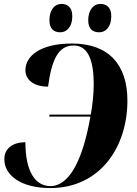

<svg xmlns="http://www.w3.org/2000/svg" viewBox="-20 -945 694 975"><path d="M484 -781C513 -781 545 -803 545 -864C545 -905 523 -925 490 -925C452 -925 428 -891 428 -842C428 -800 449 -781 484 -781ZM286 -781C315 -781 347 -803 347 -864C347 -905 325 -925 293 -925C254 -925 231 -891 231 -842C231 -800 252 -781 286 -781ZM235 10C489 10 627 -199 627 -434C627 -617 532 -724 345 -724C185 -724 109 -661 109 -588C109 -542 149 -505 224 -505C242 -638 274 -714 354 -714C431 -714 456 -630 456 -517C456 -470 450 -413 441 -363H232L230 -353H439C401 -135 333 0 236 0C162 0 109 -69 109 -223C42 -222 2 -190 2 -136C2 -54 88 10 235 10Z"/></svg>

Font: Noto Serif Display SemiCondensed ExtraBold
Style: Italic
Weight: 800
Width: 4
Italic angle: -12°
Designer: Monotype Design Team
Foundry: Monotype Imaging Inc.
Version: Version 2.009